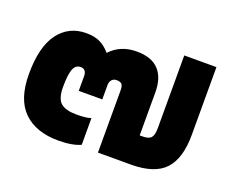

<svg xmlns="http://www.w3.org/2000/svg" viewBox="-94 -694 1035 858"><g transform="rotate(20 423.5 -265.0)"><path d="M25 -225Q25 -355 73.5 -419.5Q122 -484 204 -484Q243 -484 269.5 -471.5Q296 -459 319 -432Q367 -484 444 -484Q515 -484 549.5 -447Q584 -410 584 -341V-136H597Q627 -136 638 -148.5Q649 -161 649 -195V-540H802V-218Q802 -106 753 -53Q704 0 591 0H435V-297Q435 -317 428 -325Q421 -333 403 -333Q389 -333 380.5 -323.5Q372 -314 372 -298V-230H260V-299Q260 -333 232 -333Q207 -333 197.5 -305.5Q188 -278 188 -223Q188 -167 211.5 -147Q235 -127 286 -127Q334 -127 355 -135V-8Q316 10 249 10Q143 10 84 -47.5Q25 -105 25 -225Z"/></g></svg>

Font: Kanit Bold
Style: Regular
Weight: 700
Designer: Katatrad Team
Foundry: CadsonDemak
Version: Version 1.000